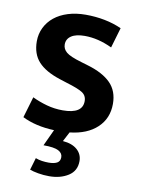

<svg xmlns="http://www.w3.org/2000/svg" viewBox="-79 -539 584 794"><g transform="rotate(10 212.5 -142.0)"><path d="M343 -369Q284 -397 228 -397Q191 -397 171.5 -384Q152 -371 152 -348Q152 -329 168 -315.5Q184 -302 232 -288L262 -279Q326 -260 358.5 -227Q391 -194 391 -140Q391 -79 349.5 -40Q308 -1 235 7L214 47Q253 50 274.5 69Q296 88 296 117Q296 158 263 179Q230 200 183 200Q159 200 136.5 196Q114 192 101 187L116 136Q129 141 143 143Q157 145 171 145Q194 145 206.5 138Q219 131 219 114Q219 97 201 87.5Q183 78 138 78L170 9Q92 6 36 -22L62 -110Q91 -96 123.5 -87Q156 -78 191 -78Q274 -78 274 -131Q274 -155 254.5 -167Q235 -179 188 -193L157 -203Q95 -223 65.5 -255.5Q36 -288 36 -341Q36 -372 49 -398.5Q62 -425 85.5 -444Q109 -463 142.5 -473.5Q176 -484 217 -484Q258 -484 296.5 -476.5Q335 -469 368 -454Z"/></g></svg>

Font: Mukta SemiBold
Style: Regular
Weight: 600
Designer: Girish Dalvi and Yashodeep Gholap
Foundry: Ek Type
Version: Version 2.538;PS 1.002;hotconv 16.6.51;makeotf.lib2.5.65220;